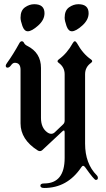

<svg xmlns="http://www.w3.org/2000/svg" viewBox="-20 -723 512 931"><path d="M7.8 0ZM293.5 -637.2Q293.5 -672.4 314.9 -687.5Q336.4 -702.6 359.9 -702.6Q409.7 -702.6 409.7 -658.7Q409.7 -626.5 378.7 -598.9Q347.7 -571.3 328.6 -571.3Q311.5 -571.3 302.5 -596.9Q293.5 -622.6 293.5 -637.2ZM79.6 -637.2Q79.6 -672.4 101.1 -687.5Q122.6 -702.6 146 -702.6Q195.8 -702.6 195.8 -658.7Q195.8 -626.5 164.8 -598.9Q133.8 -571.3 114.7 -571.3Q97.7 -571.3 88.6 -596.9Q79.6 -622.6 79.6 -637.2ZM7.8 -404.8Q7.8 -409.2 15.6 -419.9Q43.5 -458.5 74.2 -514.2Q79.1 -522.9 85.9 -522.9Q92.8 -522.9 96.7 -514.6Q100.6 -506.3 112.3 -500.5Q178.7 -467.3 178.7 -393.6V-151.4Q178.7 -103 209.5 -81.1Q219.2 -74.2 228.5 -74.2Q237.8 -74.2 245.6 -81.5L285.6 -119.6Q293.5 -126.5 293.5 -138.2V-363.3Q293.5 -397.5 264.2 -418.5Q258.8 -422.4 258.8 -426.3Q258.8 -430.2 265.1 -435.1Q305.2 -463.9 333 -514.2Q337.9 -522.9 342.8 -522.9Q347.7 -522.9 353 -514.2Q381.8 -461.9 420.9 -435.1Q427.2 -430.7 427.2 -426.8Q427.2 -422.9 421.9 -418.5Q392.6 -397.9 392.6 -363.3V-26.4Q392.6 70.3 449.2 127Q454.6 132.3 454.6 140.1Q454.6 149.4 444.3 149.4Q436.5 149.4 394 89.4Q388.2 81.1 383.3 81.1Q378.4 81.1 374 88.4Q306.6 188.5 194.3 188.5Q175.8 188.5 175.8 177.2Q175.8 166.5 194.3 166.5Q293.5 166.5 293.5 42.5V-80.1Q293.5 -90.3 290 -90.3Q286.6 -90.3 282.2 -85.9L185.1 4.9Q179.7 9.8 173.8 9.8Q168 9.8 162.6 6.3Q79.6 -46.4 79.6 -125V-384.8Q79.6 -418.5 51.8 -418.5Q42 -418.5 33.7 -406.7Q25.4 -395 16.6 -395Q7.8 -395 7.8 -404.8Z"/></svg>

Font: UnifrakturMaguntia21
Style: Book
Weight: 400
Designer: j. 'mach' wust, Gerrit Ansmann, Georg Duffner, based on a font by Peter Wiegel, original typeface by Carl Albert Fahrenw
Version: Version 2017-03-19